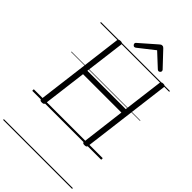

<svg xmlns="http://www.w3.org/2000/svg" viewBox="-430 -1251 1748 1748"><g transform="rotate(45 444.0 -377.0)"><path d="M136 14Q109 14 111 -5L220 -871Q221 -881 228 -885.5Q235 -890 250 -890Q277 -890 275 -871L226 -484H720L769 -871Q771 -881 777.5 -885.5Q784 -890 799 -890Q826 -890 824 -871L715 -5Q714 5 707.5 9.5Q701 14 686 14Q658 14 661 -5L714 -434H220L166 -5Q165 5 158 9.5Q151 14 136 14ZM374 -939Q367 -939 360 -946.5Q353 -954 353 -962Q353 -966 354 -969.5Q355 -973 359 -976L519 -1116Q526 -1123 532 -1126Q538 -1129 546 -1129Q555 -1129 560 -1125.5Q565 -1122 571 -1116L704 -975Q707 -971 708 -967.5Q709 -964 709 -961Q709 -952 701.5 -945.5Q694 -939 686 -939Q681 -939 677 -941.5Q673 -944 669 -948L543 -1065L393 -947Q388 -943 384 -941Q380 -939 374 -939ZM0 365H888V375H0ZM0 -20H888V0H0ZM0 -505H888V-500H0ZM0 -885H888V-875H0Z"/></g></svg>

Font: Playwrite GB S Guides
Style: Italic
Weight: 400
Italic angle: -7.01216°
Designer: Veronika Burian, José Scaglione
Foundry: TypeTogether
Version: Version 1.002